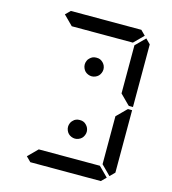

<svg xmlns="http://www.w3.org/2000/svg" viewBox="-140 -1113 1096 1226"><g transform="rotate(15 408.0 -500.0)"><path d="M672 -31 641 0H175L144 -31L206 -93H610ZM354 -717Q358 -728 367 -736Q376 -745 387 -750Q396 -754 411 -754Q426 -754 435 -750Q446 -745 455 -736Q463 -728 468 -717Q473 -705 473 -693Q473 -681 468 -669Q463 -657 455 -649Q447 -641 435 -636Q423 -631 411 -631Q399 -631 387 -636Q375 -641 367 -649Q359 -657 354 -669Q349 -681 349 -693Q349 -705 354 -717ZM354 -305Q358 -316 367 -324Q376 -334 387 -338Q396 -342 411 -342Q426 -342 435 -338Q446 -334 455 -324Q463 -316 468 -305Q473 -293 473 -281Q473 -269 468 -257Q463 -245 455 -237Q447 -229 435 -224Q423 -219 411 -219Q399 -219 387 -224Q375 -229 367 -237Q359 -245 354 -257Q349 -269 349 -281Q349 -293 354 -305ZM144 -969 175 -1000H641L672 -969L610 -907H206ZM686 -955 717 -924V-510H690L685 -514L624 -575V-893ZM685 -485 690 -489H717V-76L686 -45L624 -107V-424Z"/></g></svg>

Font: seg115
Style: Regular
Weight: 400
Designer: Keshikan(Twitter:@keshinomi_88pro)
Version: seg115 Version 0.46